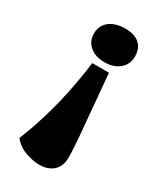

<svg xmlns="http://www.w3.org/2000/svg" viewBox="-186 -595 743 876"><g transform="rotate(30 185.0 -156.5)"><path d="M269 5Q271 33 272.5 52.5Q274 72 274.5 87.5Q275 103 275 118Q275 146 263 167Q251 188 228 199.5Q205 211 174 211Q145 211 104 197.5Q63 184 36 150Q55 104 71 55.5Q87 7 100 -40.5Q113 -88 123 -135Q133 -182 140.5 -226Q148 -270 153 -312H241ZM307 -435Q307 -394 277 -368.5Q247 -343 199 -343Q151 -343 121.5 -367.5Q92 -392 92 -433Q92 -462 106.5 -482.5Q121 -503 147 -513.5Q173 -524 204 -524Q255 -524 281 -500.5Q307 -477 307 -435Z"/></g></svg>

Font: Literata Black
Style: Italic
Weight: 900
Italic angle: -2°
Designer: Latin by Veronika Burian and Jose Scaglione. Greek by Irene Vlachou. Cyrillic by Vera Evstafieva
Foundry: TypeTogether
Version: Version 3.002